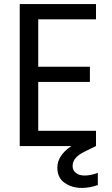

<svg xmlns="http://www.w3.org/2000/svg" viewBox="-20 -718 553 944"><path d="M396 145C396 145 396 145 396 145C378 145 364 141 353 132C342 124 337 112 337 97C337 97 337 97 337 97C337 70 357 46 397 27C397 27 452 0 452 0C452 0 452 -75 452 -75C452 -75 168 -75 168 -75C168 -75 168 -315 168 -315C168 -315 422 -315 422 -315C422 -315 422 -390 422 -390C422 -390 168 -390 168 -390C168 -390 168 -623 168 -623C168 -623 452 -623 452 -623C452 -623 452 -698 452 -698C452 -698 77 -698 77 -698C77 -698 77 0 77 0C77 0 331 0 331 0C331 0 331 0 331 0C285 31 262 66 262 106C262 106 262 106 262 106C262 140 274 165 298 181C321 198 350 206 384 206C384 206 384 206 384 206C409 206 434 201 461 192C461 192 461 132 461 132C461 132 461 132 461 132C436 141 415 145 396 145Z"/></svg>

Font: Girnar Poppins
Style: Regular
Weight: 500
Designer: Ninad Kale (Devanagari), Jonny Pinhorn (Latin)
Foundry: Indian Type Foundry
Version: ""